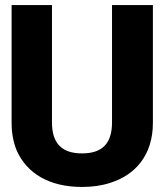

<svg xmlns="http://www.w3.org/2000/svg" viewBox="-20 -731 656 761"><path d="M26 -244C26 -203 33 -167 46 -135C86 -44 175 10 305 10C345 10 382 5 416 -6C516 -37 586 -116 586 -244V-711H424V-246C424 -163 386 -123 305 -123C225 -123 186 -163 186 -246V-711H26Z"/></svg>

Font: Asimov Pro
Style: Blk
Weight: 900
Designer: Google
Version: Version 2.000980; 2014